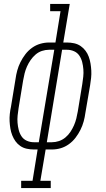

<svg xmlns="http://www.w3.org/2000/svg" viewBox="-20 -755 540 980"><path d="M88 205V168H146L172 8H153Q134 8 116 4Q98 0 83.5 -10Q69 -20 59 -34Q49 -48 42.5 -64.5Q36 -81 33 -99Q30 -117 29 -135.5Q28 -154 30 -173Q32 -192 36 -210L59 -350Q62 -373 68 -395Q74 -417 84.5 -438Q95 -459 109.5 -478Q124 -497 143.5 -511Q163 -525 185.5 -531.5Q208 -538 230 -538H263L289 -698H236V-735H336L303 -538H322Q341 -538 359 -534Q377 -530 391.5 -520Q406 -510 416.5 -496Q427 -482 433 -465.5Q439 -449 442 -431Q445 -413 446 -394.5Q447 -376 445 -357Q443 -338 440 -320L416 -180Q413 -157 407 -135Q401 -113 390.5 -92Q380 -71 365.5 -52Q351 -33 331.5 -19Q312 -5 290 1.5Q268 8 245 8H213L186 168H239V205ZM153 -29H178L257 -501H230Q212 -501 194 -495Q176 -489 161.5 -476.5Q147 -464 136 -448Q125 -432 117.5 -415Q110 -398 105.5 -380Q101 -362 98 -344L75 -204Q72 -185 70 -166Q68 -147 69.5 -128.5Q71 -110 75.5 -92Q80 -74 90 -59Q100 -44 117 -36.5Q134 -29 153 -29ZM219 -29H245Q263 -29 281 -35Q299 -41 314 -53.5Q329 -66 339.5 -82Q350 -98 357.5 -115Q365 -132 369.5 -150Q374 -168 377 -186L400 -326Q403 -345 405 -364Q407 -383 405.5 -401.5Q404 -420 399.5 -438Q395 -456 385 -471Q375 -486 358 -493.5Q341 -501 322 -501H297Z"/></svg>

Font: Iosevka Slab XLtObl
Style: Regular
Weight: 200
Italic angle: -9°
Monospace: yes
Designer: Belleve Invis
Foundry: Belleve Invis
Version: Version 11.1.1; ttfautohint (v1.8.3)